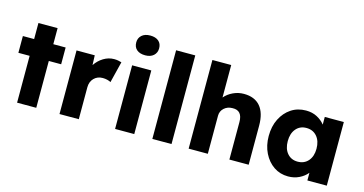

<svg xmlns="http://www.w3.org/2000/svg" viewBox="-82 -1170 2934 1548"><g transform="rotate(15 1385.0 -396.0)"><path d="M115 0V-391H21V-531H115V-665H275V-531H378V-391H275V0Z M469 0V-531H621L624 -450Q651 -491 692.5 -516.5Q734 -542 781 -542Q799 -542 814.5 -539Q830 -536 843 -532L799 -355Q788 -362 769.5 -366.5Q751 -371 731 -371Q687 -371 658.5 -342Q630 -313 630 -266V0Z M1013 -636Q968 -636 942.5 -657.5Q917 -679 917 -719Q917 -755 942.5 -778Q968 -801 1013 -801Q1058 -801 1083 -779.5Q1108 -758 1108 -719Q1108 -682 1082.5 -659Q1057 -636 1013 -636ZM933 0V-531H1093V0Z M1244 0V-740H1404V0Z M1547 0V-740H1704V-469Q1732 -502 1774.5 -522Q1817 -542 1864 -542Q1954 -542 2001 -487Q2048 -432 2048 -326V0H1887V-313Q1887 -410 1805 -407Q1763 -407 1735 -381.5Q1707 -356 1707 -318V0Z M2378 9Q2311 9 2258.5 -26.5Q2206 -62 2175 -124.5Q2144 -187 2144 -266Q2144 -347 2175 -409Q2206 -471 2259.5 -506.5Q2313 -542 2383 -542Q2435 -542 2475 -521Q2515 -500 2541 -467V-531H2700V0H2538V-64Q2511 -31 2469.5 -11Q2428 9 2378 9ZM2422 -126Q2477 -126 2510 -164Q2543 -202 2543 -266Q2543 -330 2510 -368.5Q2477 -407 2422 -407Q2368 -407 2335.5 -368.5Q2303 -330 2303 -266Q2303 -202 2335.5 -164Q2368 -126 2422 -126Z"/></g></svg>

Font: Lexend Deca
Style: Bold
Weight: 700
Designer: Bonnie Shaver-Troup, Thomas Jockin
Foundry: Lexend
Version: Version 1.008; ttfautohint (v1.8.4.7-5d5b)